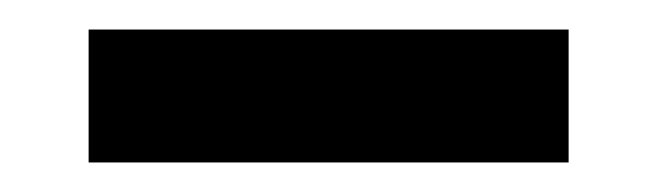

<svg xmlns="http://www.w3.org/2000/svg" viewBox="-20 -332 445 130"><path d="M40 -312H365V-222H40Z"/></svg>

Font: Karma Variable Light
Style: Regular
Weight: 300
Designer: Joana Correia
Foundry: Indian Type Foundry
Version: Version 3.000